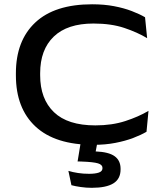

<svg xmlns="http://www.w3.org/2000/svg" viewBox="-20 -676 786 918"><path d="M426.5 16.5Q244 16.5 150 -70.8Q56 -158 56 -316V-325.5Q56 -481.5 148.8 -568.5Q241.5 -655.5 420.5 -655.5Q478 -655.5 525.2 -646.5Q572.5 -637.5 609.8 -623.2Q647 -609 673.5 -593.5L683.5 -493.5Q637 -521.5 574.2 -542.5Q511.5 -563.5 427 -563.5Q302 -563.5 237 -501Q172 -438.5 172 -326V-316.5Q172 -203 237.8 -139.8Q303.5 -76.5 436 -76.5Q515.5 -76.5 579.2 -97.2Q643 -118 690 -146L680.5 -46Q654 -30.5 616.5 -16.2Q579 -2 531.5 7.2Q484 16.5 426.5 16.5ZM448 -7.5 431.5 80 392 47.5Q403.5 47.5 414.8 47.5Q426 47.5 437 48Q500 50.5 528.2 71Q556.5 91.5 556.5 131V134Q556.5 179.5 522 200.8Q487.5 222 419 222Q392 222 366 218.2Q340 214.5 321.5 209.5L307 141Q328.5 147.5 353.2 151.2Q378 155 406 155Q435.5 155 452.8 149Q470 143 470 128V127Q470 111.5 448.5 105Q427 98.5 372.5 96.5Q363 96 358.8 96Q354.5 96 351 96L368 -7.5Z"/></svg>

Font: Anek Latin Expanded Medium
Style: Regular
Weight: 500
Width: 7
Designer: Yesha Goshar
Foundry: Ek Type
Version: Version 1.003